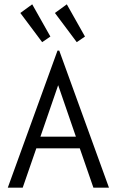

<svg xmlns="http://www.w3.org/2000/svg" viewBox="-20 -868 540 888"><path d="M412 0 349 -182H148L85 0H16L246 -634H254L484 0ZM249 -474 167 -236H331ZM175 -673 74 -808 129 -848 213 -699ZM335 -673 234 -808 289 -848 373 -699Z"/></svg>

Font: Ligconsolata
Style: Regular
Weight: 400
Monospace: yes
Designer: Raph Levien, Cyreal, Brenton Simpson
Foundry: Raph Levien, Cyreal, Google
Version: Version 3.001; ttfautohint (v1.8.2.53-6de2)